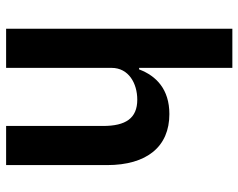

<svg xmlns="http://www.w3.org/2000/svg" viewBox="-96 -684 780 628"><g transform="rotate(90 294.0 -370.0)"><path d="M74 0H202V-345C202 -401 253 -429 306 -429C367 -429 392 -391 392 -317V0H520V-330C520 -460 460 -534 353 -534C272 -534 228 -491 207 -435H202V-740H74Z"/></g></svg>

Font: IBM Plex Thai SemiBold
Style: Regular
Weight: 600
Designer: Mike Abbink, Paul van der Laan, Pieter van Rosmalen, Ben Mitchell, Mark Frömberg
Foundry: Bold Monday
Version: Version 1.0